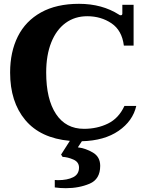

<svg xmlns="http://www.w3.org/2000/svg" viewBox="-20 -730 766 1006"><path d="M409 10 388 42Q429 47 467 69.5Q505 92 505 139Q505 209 449.5 232.5Q394 256 325 256Q294 256 267 252V213Q272 214 283 214Q333 214 363.5 198.5Q394 183 394 148Q394 119 364.5 106Q335 93 308 92L300 80L346 8Q192 -6 112.5 -101Q33 -196 33 -350Q33 -458 73.5 -539Q114 -620 195 -665Q276 -710 394 -710Q515 -710 604 -653Q607 -650 613 -650Q621 -650 621 -659V-705H680V-491H629Q619 -571 564 -608Q509 -645 437 -645Q372 -645 323.5 -609.5Q275 -574 248.5 -507.5Q222 -441 222 -350Q222 -210 273.5 -132.5Q325 -55 420 -55Q489 -55 545.5 -82.5Q602 -110 632 -175H694Q676 -96 601.5 -44.5Q527 7 409 10Z"/></svg>

Font: Taviraj Bold
Style: Regular
Weight: 700
Designer: Katatrad Team
Foundry: CadsonDemak
Version: Version 1.030